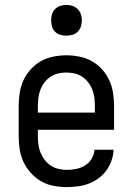

<svg xmlns="http://www.w3.org/2000/svg" viewBox="-20 -753 540 781"><path d="M252 8Q225 8 198 3Q171 -2 147.5 -15.5Q124 -29 105.5 -49.5Q87 -70 75.5 -94.5Q64 -119 60 -146Q56 -173 56 -200V-320Q56 -347 60 -374Q64 -401 75 -425.5Q86 -450 104.5 -470.5Q123 -491 146 -504Q169 -517 196 -522.5Q223 -528 250 -528Q277 -528 304 -522.5Q331 -517 354 -504Q377 -491 395.5 -470.5Q414 -450 425 -425.5Q436 -401 440 -374Q444 -347 444 -320V-225H134V-200Q134 -183 136 -166Q138 -149 144.5 -133Q151 -117 161.5 -103Q172 -89 186.5 -79.5Q201 -70 218 -66Q235 -62 252 -62Q271 -62 290.5 -66Q310 -70 326 -80Q342 -90 352.5 -107Q363 -124 364 -144H442Q441 -121 433.5 -99.5Q426 -78 412.5 -59.5Q399 -41 380.5 -27.5Q362 -14 341 -6Q320 2 297 5Q274 8 252 8ZM366 -295V-320Q366 -337 364 -354Q362 -371 356 -387Q350 -403 339.5 -417Q329 -431 315 -440.5Q301 -450 284 -454Q267 -458 250 -458Q233 -458 216 -454Q199 -450 185 -440.5Q171 -431 160.5 -417Q150 -403 144 -387Q138 -371 136 -354Q134 -337 134 -320V-295ZM250 -608Q237 -608 225 -611.5Q213 -615 204 -624Q195 -633 191.5 -645Q188 -657 188 -670Q188 -683 191.5 -695Q195 -707 204 -716Q213 -725 225 -729Q237 -733 250 -733Q263 -733 275 -729Q287 -725 296 -716Q305 -707 309 -695Q313 -683 313 -670Q313 -657 309 -645Q305 -633 296 -624Q287 -615 275 -611.5Q263 -608 250 -608Z"/></svg>

Font: Zed Mono
Style: Regular
Weight: 400
Monospace: yes
Designer: Belleve Invis
Foundry: Belleve Invis
Version: Version 1.0.0; ttfautohint (v1.8.4)